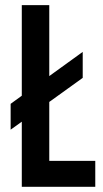

<svg xmlns="http://www.w3.org/2000/svg" viewBox="-20 -720 397 740"><path d="M169.9 -426.8 298.8 -520V-419.9L169.9 -327.1V-100.1H347.2V0H64V-251L21 -220.2V-319.8L64 -351.1V-700.2H169.9Z"/></svg>

Font: BaseOne
Style: Regular
Weight: 400
Designer: Domenico Catapano
Foundry: Design by Basse
Version: Version 1.000;PS 001.001;hotconv 1.0.56